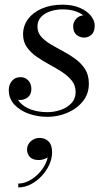

<svg xmlns="http://www.w3.org/2000/svg" viewBox="-20 -489 452 820"><path d="M183 10Q141 10 103.2 -3.2Q65.5 -16.5 41.5 -42.2Q17.5 -68 17.5 -105Q17.5 -127 30.8 -143.2Q44 -159.5 67.5 -159.5Q88 -159.5 101 -145.2Q114 -131 114 -109Q114 -86 99.5 -74Q85 -62 66 -62Q53 -62 42 -66.5Q31 -71 24.8 -80.5Q18.5 -90 18.5 -105H45.5Q45.5 -74.5 63.8 -53.2Q82 -32 113.2 -21Q144.5 -10 182.5 -10Q210.5 -10 238.2 -19.2Q266 -28.5 284.5 -47.8Q303 -67 303 -96Q303 -124 286.8 -144.5Q270.5 -165 245 -181.5Q219.5 -198 190.8 -213.5Q162 -229 136.5 -246.8Q111 -264.5 94.8 -287.5Q78.5 -310.5 78.5 -342Q78.5 -379 100 -407.8Q121.5 -436.5 159.5 -452.8Q197.5 -469 246.5 -469Q290.5 -469 321.2 -455.5Q352 -442 368.2 -421.5Q384.5 -401 384.5 -380Q384.5 -353 370.8 -340.8Q357 -328.5 339.5 -328.5Q321 -328.5 306.8 -340.2Q292.5 -352 292.5 -376.5Q292.5 -395 305.8 -409.2Q319 -423.5 339.5 -423.5Q355.5 -423.5 369.5 -411.2Q383.5 -399 383.5 -380H360Q360 -398 346.2 -413.8Q332.5 -429.5 307.2 -439.2Q282 -449 246.5 -449Q221 -449 196.5 -441.2Q172 -433.5 156 -417.2Q140 -401 140 -375.5Q140 -350.5 155.8 -332.5Q171.5 -314.5 196.5 -299.8Q221.5 -285 249.8 -270Q278 -255 303 -236.5Q328 -218 343.8 -193Q359.5 -168 359.5 -132Q359.5 -87.5 333.5 -55.8Q307.5 -24 267 -7Q226.5 10 183 10ZM58 311.5V295Q81.5 295 105 282.5Q128.5 270 147.8 249.2Q167 228.5 177.5 203.2Q188 178 185.5 152.5H201.5Q201.5 165 193.2 174.5Q185 184 172 189.2Q159 194.5 145.5 194.5Q119.5 194.5 107.5 181.2Q95.5 168 95.5 149.5Q95.5 136.5 102.5 125.2Q109.5 114 121.8 107Q134 100 149 100Q172.5 100 187.5 115Q202.5 130 202.5 161.5Q202.5 188.5 190.2 215Q178 241.5 157.2 263.5Q136.5 285.5 110.8 298.5Q85 311.5 58 311.5Z"/></svg>

Font: Bodoni Moda SC
Style: Italic
Weight: 400
Italic angle: -13°
Designer: Owen Earl
Foundry: indestructible type
Version: Version 2.005